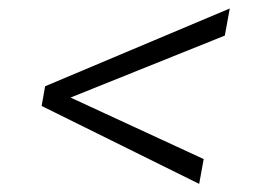

<svg xmlns="http://www.w3.org/2000/svg" viewBox="-20 -551 627 457"><path d="M147.9 -318.8 464.8 -172.4 454.1 -113.3 79.1 -298.8 87.4 -345.7 526.9 -530.8 515.1 -466.3Z"/></svg>

Font: Roboto Mono Light
Style: Italic
Weight: 300
Designer: Google
Version: Version 2.000985; 2015; ttfautohint (v1.3)